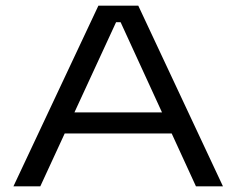

<svg xmlns="http://www.w3.org/2000/svg" viewBox="-20 -659 836 679"><path d="M27.5 0 328 -639H469L768.5 0H673L406.5 -580.5H390.5L122.5 0ZM190 -187V-261.5H605.5V-187Z"/></svg>

Font: Anek Latin Expanded
Style: Regular
Weight: 400
Width: 7
Designer: Yesha Goshar
Foundry: Ek Type
Version: Version 1.003